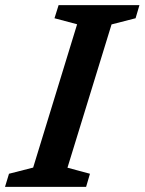

<svg xmlns="http://www.w3.org/2000/svg" viewBox="-42 -727 563 747"><path d="M258 -632.5 170 -656 186 -707H500.5L485.5 -656L392 -632L220.5 -74.5L308 -51L293 0H-22.5L-7 -51L87 -75Z"/></svg>

Font: Newsreader 6pt Medium
Style: Italic
Weight: 500
Italic angle: -17°
Designer: Hugues Gentile
Foundry: Production Type
Version: Version 1.003; ttfautohint (v1.8.3)